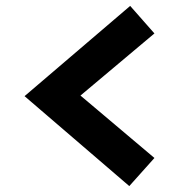

<svg xmlns="http://www.w3.org/2000/svg" viewBox="-20 -672 640 649"><path d="M417 -43 63 -347 420 -652 502 -559 252 -349 502 -138Z"/></svg>

Font: Red Hat Text
Style: Bold
Weight: 700
Designer: Pentagram, MCKL
Foundry: MCKL
Version: Version 1.030